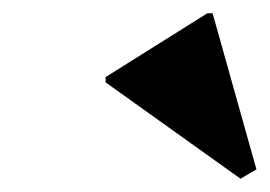

<svg xmlns="http://www.w3.org/2000/svg" viewBox="-20 -831 406 289"><path d="M342 -562 139 -707V-715L292 -811H300L366 -576Z"/></svg>

Font: Platypi ExtraBold
Style: Italic
Weight: 800
Italic angle: -13°
Designer: David Sargent
Foundry: Bolt Cutter Type
Version: Version 1.200; ttfautohint (v1.8.4.7-5d5b)